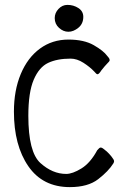

<svg xmlns="http://www.w3.org/2000/svg" viewBox="-20 -754 509 786"><path d="M37 -297Q37 -384 65 -451Q93 -518 143.5 -555Q194 -592 260 -592Q324 -592 364 -569Q404 -546 419 -525Q420 -524 424.5 -518.5Q429 -513 429 -508Q429 -503 419 -494Q410 -485 395 -466Q385 -450 379 -450Q376 -450 372 -454.5Q368 -459 366 -461Q348 -480 321.5 -497Q295 -514 269 -514Q214 -514 177 -496.5Q140 -479 118 -427.5Q96 -376 96 -280Q96 -131 145.5 -86.5Q195 -42 251 -42Q277 -42 313.5 -64.5Q350 -87 378 -139Q387 -150 392 -150Q397 -150 402 -146L417 -134Q426 -126 436.5 -113Q447 -100 447 -94Q447 -90 444 -85Q424 -53 382 -20.5Q340 12 266 12Q155 12 96 -73.5Q37 -159 37 -297ZM204 -680Q204 -701 219.5 -717.5Q235 -734 256 -734Q281 -734 301 -721Q321 -708 321 -685Q321 -657 301 -640.5Q281 -624 260 -624Q239 -624 221.5 -640Q204 -656 204 -680Z"/></svg>

Font: Barriecito
Style: Regular
Weight: 400
Designer: Pablo Cosgaya & Sergio Jiménez
Foundry: Pablo Cosgaya & Sergio Jiménez
Version: Version 1.001